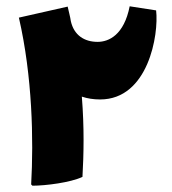

<svg xmlns="http://www.w3.org/2000/svg" viewBox="-20 -587 547 610"><path d="M476 -554 392 -567C374 -476 326 -454 290 -454C248 -454 215 -475 205 -520C204 -530 197 -556 195 -566L40 -531C83 -344 87 -143 79 -1L83 3C125 3 204 -7 242 -25C246 -96 248 -181 240 -280C258 -274 277 -271 298 -271C451 -271 485 -477 476 -554Z"/></svg>

Font: FilmFarsi_V5 Display
Style: Regular
Weight: 400
Designer: Borna Izadpanah
Foundry: Borna Izadpanah
Version: Version 1.000;PS 001.000;hotconv 1.0.88;makeotf.lib2.5.64775